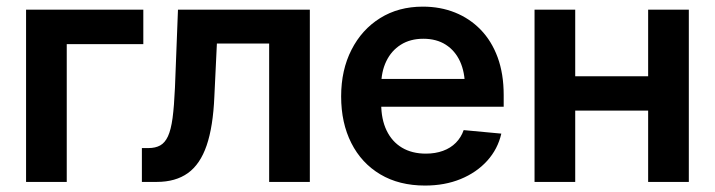

<svg xmlns="http://www.w3.org/2000/svg" viewBox="-20 -559 2197 590"><path d="M420.4 -529.3V-423.3H185.1V0H60.1V-529.3Z M416 0V-104H436.5Q457.5 -104 472.2 -112.1Q486.8 -120.1 496.1 -140.1Q505.4 -160.2 510.3 -196.3Q515.1 -232.4 517.6 -289.1L526.9 -529.3H932.1V0H807.1V-425.3H646.5L638.7 -262.2Q634.8 -169.9 615 -112.1Q595.2 -54.2 557.4 -27.1Q519.5 0 461.9 0Z M1286.1 11.2Q1206.5 11.2 1148.7 -23.2Q1090.8 -57.6 1059.6 -119.4Q1028.3 -181.2 1028.3 -262.7Q1028.3 -343.8 1060.1 -406Q1091.8 -468.3 1148.2 -503.4Q1204.6 -538.6 1279.3 -538.6Q1333 -538.6 1378.2 -520.5Q1423.3 -502.4 1457 -467.8Q1490.7 -433.1 1509.3 -382.6Q1527.8 -332 1527.8 -267.1V-231H1082V-316.4H1465.3L1408.7 -292.5Q1408.7 -337.4 1393.6 -370.4Q1378.4 -403.3 1349.9 -421.6Q1321.3 -439.9 1280.8 -439.9Q1240.7 -439.9 1211.7 -421.6Q1182.6 -403.3 1167 -370.8Q1151.4 -338.4 1151.4 -296.4V-240.2Q1151.4 -192.4 1168 -158Q1184.6 -123.5 1215.3 -105.2Q1246.1 -86.9 1288.6 -86.9Q1317.9 -86.9 1341.3 -95.5Q1364.7 -104 1380.9 -120.4Q1397 -136.7 1404.8 -159.2L1520.5 -148.4Q1509.8 -101.1 1477.1 -64.9Q1444.3 -28.8 1395.5 -8.8Q1346.7 11.2 1286.1 11.2Z M2004.4 -324.7V-219.2H1713.9V-324.7ZM1747.6 -529.3V0H1622.6V-529.3ZM2096.7 -529.3V0H1971.7V-529.3Z"/></svg>

Font: Inter 24pt SemiBold
Style: Regular
Weight: 600
Designer: Rasmus Andersson
Foundry: rsms
Version: Version 4.001;git-66647c0bb